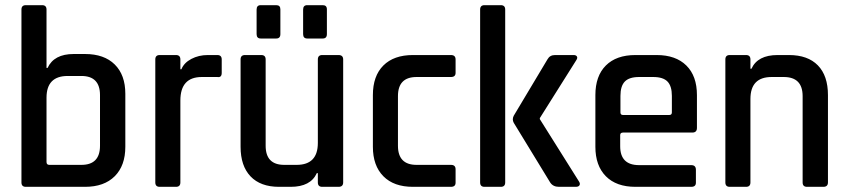

<svg xmlns="http://www.w3.org/2000/svg" viewBox="-20 -723 3281 743"><path d="M171 -85H295Q367 -85 367 -159V-355Q367 -429 295 -429H242Q160 -429 160 -345V-96Q160 -85 171 -85ZM63 -17V-686Q63 -703 80 -703H143Q160 -703 160 -686V-460H164Q189 -514 265 -514H309Q383 -514 424 -473.5Q465 -433 465 -360V-155Q465 -82 424 -41Q383 0 309 0H80Q63 0 63 -17Z M661 0H598Q581 0 581 -17V-493Q581 -510 598 -510H661Q678 -510 678 -493V-455H682Q692 -480 720.5 -495Q749 -510 784 -510H821Q838 -510 838 -493V-441Q838 -422 821 -425H761Q678 -425 678 -334V-17Q678 0 661 0Z M973 -591V-686Q973 -703 989 -703H1049Q1065 -703 1065 -687V-591Q1065 -574 1049 -574H989Q973 -574 973 -591ZM1153 -591V-686Q1153 -703 1169 -703H1229Q1245 -703 1245 -687V-591Q1245 -574 1229 -574H1169Q1153 -574 1153 -591ZM1105 0H1060Q988 0 949.5 -40.5Q911 -81 911 -155V-493Q911 -510 928 -510H991Q1008 -510 1008 -493V-159Q1008 -85 1080 -85H1128Q1210 -85 1210 -170V-493Q1210 -510 1227 -510H1290Q1308 -510 1308 -493V-17Q1308 0 1290 0H1227Q1210 0 1210 -17V-53H1206Q1182 0 1105 0Z M1743 -68V-16Q1743 0 1725 0H1578Q1504 0 1463.5 -41Q1423 -82 1423 -155V-355Q1423 -429 1463.5 -469.5Q1504 -510 1578 -510H1725Q1743 -510 1743 -493V-441Q1743 -425 1725 -425H1592Q1520 -425 1520 -351V-159Q1520 -85 1592 -85H1725Q1743 -85 1743 -68Z M2128 -510H2200Q2209 -510 2212.5 -504.5Q2216 -499 2210 -490L2069 -266V-262L2221 -20Q2226 -12 2222.5 -6Q2219 0 2208 0H2143Q2120 0 2109 -17L1968 -248Q1961 -261 1968 -275L2099 -494Q2108 -510 2128 -510ZM1918 0H1855Q1838 0 1838 -17V-686Q1838 -703 1855 -703H1918Q1935 -703 1935 -686V-17Q1935 0 1918 0Z M2655 0H2439Q2365 0 2324.5 -41Q2284 -82 2284 -155V-355Q2284 -429 2324.5 -469.5Q2365 -510 2439 -510H2521Q2595 -510 2636 -469.5Q2677 -429 2677 -355V-228Q2677 -210 2659 -210H2391Q2380 -210 2380 -200V-157Q2380 -84 2453 -84H2655Q2673 -84 2673 -66V-16Q2673 0 2655 0ZM2391 -278H2570Q2580 -278 2580 -288V-352Q2580 -390 2563 -407.5Q2546 -425 2508 -425H2453Q2415 -425 2398 -407.5Q2381 -390 2381 -352V-288Q2381 -278 2391 -278Z M2867 0H2804Q2787 0 2787 -17V-493Q2787 -510 2804 -510H2867Q2884 -510 2884 -493V-457H2888Q2912 -510 2989 -510H3033Q3106 -510 3145 -470Q3184 -430 3184 -355V-17Q3184 0 3166 0H3103Q3086 0 3086 -17V-351Q3086 -425 3013 -425H2966Q2884 -425 2884 -340V-17Q2884 0 2867 0Z"/></svg>

Font: Rajdhani Semibold
Style: Regular
Weight: 600
Designer: Satya Rajpurohit, Jyotish Sonowal
Foundry: Indian Type Foundry
Version: Version 1.200;PS 1.0;hotconv 1.0.78;makeotf.lib2.5.61930; tt